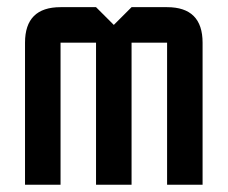

<svg xmlns="http://www.w3.org/2000/svg" viewBox="-20 -508 626 528"><path d="M244.1 -390.6H146.5V0H48.8V-390.6Q48.8 -488.3 146.5 -488.3H244.1L293 -439.5L341.8 -488.3H439.5Q537.1 -488.3 537.1 -390.6V0H439.5V-390.6H341.8V0H244.1Z"/></svg>

Font: BabelStone Runic Staveless Rule
Style: Regular
Weight: 400
Designer: Andrew West
Foundry: BabelStone
Version: Version 3.002 March 14, 2022